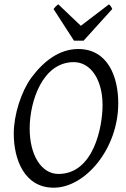

<svg xmlns="http://www.w3.org/2000/svg" viewBox="-20 -858 584 893"><path d="M252 -49C172 -49 118 -137 118 -260C118 -387 178 -569 323 -569C403 -569 457 -486 457 -369C457 -269 416 -49 252 -49ZM344 -630C257 -630 184 -575 126 -497C79 -433 44 -324 44 -237C44 -115 94 15 230 15C376 15 530 -165 530 -378C530 -502 481 -630 344 -630ZM487 -838 356 -738 251 -838 240 -829C237 -826 234 -822 229 -816L324 -669H369L502 -816C497 -828 494 -831 487 -838Z"/></svg>

Font: Temporarium
Style: Italic
Weight: 400
Italic angle: -7°
Version: Version 1.1